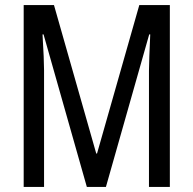

<svg xmlns="http://www.w3.org/2000/svg" viewBox="-20 -734 758 754"><path d="M321 0 151 -599H147Q153 -499 153 -458V0H73V-714H192L358 -131H361L527 -714H647V0H565V-456Q565 -478 566.5 -514Q568 -550 570 -599H566L396 0Z"/></svg>

Font: Noto Sans Oriya ExtCond
Style: Regular
Weight: 400
Width: 2
Designer: Amélie Bonet and Sol Matas
Foundry: Google LLC
Version: Version 2.006; ttfautohint (v1.8.4.7-5d5b)